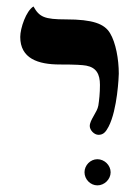

<svg xmlns="http://www.w3.org/2000/svg" viewBox="-20 -637 384 588"><path d="M281.7 -224.1C296.9 -224.1 304.2 -233.4 312.5 -249C339.8 -301.3 343.8 -404.8 343.8 -411.6C343.8 -455.6 334.5 -506.8 316.9 -535.6C299.8 -564 264.6 -577.6 182.1 -577.6C115.7 -577.6 100.6 -585 82.5 -617.2C60.1 -604 42 -550.8 42 -523.9C42 -458 96.2 -439.5 163.1 -439.5C213.9 -439.5 231.9 -438 244.1 -436C274.9 -430.2 286.1 -410.2 286.1 -377C286.1 -351.1 283.7 -330.1 281.2 -314C277.8 -293 254.9 -270 254.9 -251C254.9 -238.8 268.1 -224.1 281.7 -224.1ZM318.8 -109.4C318.8 -130.9 299.8 -149.4 278.3 -149.4C256.8 -149.4 238.8 -130.9 238.8 -109.4C238.8 -87.9 256.8 -69.3 278.3 -69.3C299.8 -69.3 318.8 -87.9 318.8 -109.4Z"/></svg>

Font: Cardo
Style: Italic
Weight: 400
Designer: David J. Perry
Foundry: David J. Perry
Version: Version 0.99